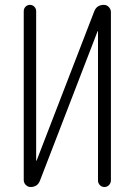

<svg xmlns="http://www.w3.org/2000/svg" viewBox="-20 -750 540 770"><path d="M102.5 0Q91.8 0 83.5 -8.3Q75.2 -16.6 75.2 -28.3V-705.1Q75.2 -715.8 82.5 -723.1Q89.8 -730.5 100.1 -730.5Q110.4 -730.5 117.7 -723.1Q125 -715.8 125 -705.1V-106.4Q125 -105.5 126 -105.5Q127 -105.5 127 -106.4L357.4 -703.1Q367.2 -730.5 396.5 -730.5Q408.2 -730.5 416.5 -721.7Q424.8 -712.9 424.8 -701.2V-26.4Q424.8 -16.6 417.5 -8.3Q410.2 0 398.9 0Q387.7 0 380.4 -7.8Q373 -15.6 373 -26.4V-624Q373 -625 372.1 -625Q371.1 -625 371.1 -624L140.6 -26.4Q130.9 0 102.5 0Z"/></svg>

Font: Rounded Mgen+ 2m light
Style: Regular
Weight: 200
Designer: [Source Han Sans]
Ryoko NISHIZUKA  (kana & ideographs); Paul D. Hunt (Latin, Greek & Cyrillic); Wenlong ZHANG  (bopomofo
Version: Version 1.059.20150602